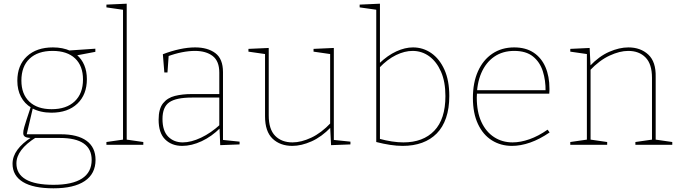

<svg xmlns="http://www.w3.org/2000/svg" viewBox="-20 -785 3689 1041"><path d="M270 236Q160 236 104 201.5Q48 167 48 103Q48 63 74.5 27Q101 -9 150 -40L153 -37Q128 -37 117 -43Q106 -49 106 -63Q106 -70 107 -76.5Q108 -83 111.5 -96Q115 -109 123.5 -135Q132 -161 147 -206L150 -201Q113 -223 93.5 -260.5Q74 -298 74 -347Q74 -431 126 -479.5Q178 -528 267 -528Q321 -528 362 -509L351 -511L497 -521V-504L392 -484L396 -488Q423 -465 437 -431.5Q451 -398 451 -356Q451 -272 399.5 -223Q348 -174 259 -174Q199 -174 154 -198L159 -203L123 -49L118 -57H309Q401 -57 449.5 -21.5Q498 14 498 82Q498 157 439.5 196.5Q381 236 270 236ZM270 217Q372 217 424.5 183Q477 149 477 82Q477 23 434 -7Q391 -37 305 -37H162L175 -40Q69 27 69 101Q69 158 119.5 187.5Q170 217 270 217ZM260 -193Q340 -193 385 -235.5Q430 -278 430 -354Q430 -428 387 -468.5Q344 -509 265 -509Q185 -509 140.5 -467Q96 -425 96 -348Q96 -275 139 -234Q182 -193 260 -193Z M667 -21 660 -29 757 -15V0H557V-15L654 -29L647 -21V-739L654 -731L557 -745V-760L667 -765Z M1189 -19 1182 -27 1279 -17V-2L1174 2L1170 -94L1174 -91Q1128 -45 1073.5 -19.5Q1019 6 968 6Q911 6 875.5 -29Q840 -64 840 -136Q840 -195 864 -225Q888 -255 928.5 -265Q969 -275 1018 -275H1176L1169 -268V-391Q1169 -454 1133 -481.5Q1097 -509 1037 -509Q1004 -509 966 -501.5Q928 -494 888 -479L895 -490L888 -392H871L863 -491Q910 -509 954.5 -518.5Q999 -528 1038 -528Q1106 -528 1147.5 -497Q1189 -466 1189 -394ZM861 -140Q861 -75 892 -44Q923 -13 971 -13Q1016 -13 1070 -38.5Q1124 -64 1174 -110L1169 -99V-263L1176 -256H1020Q935 -256 898 -230.5Q861 -205 861 -140Z M1565 6Q1499 6 1458 -33Q1417 -72 1417 -154V-499L1424 -491L1327 -505V-520L1437 -525V-159Q1437 -84 1472 -48.5Q1507 -13 1566 -13Q1613 -13 1667.5 -38.5Q1722 -64 1774 -119L1770 -108V-500L1777 -491L1680 -505V-520L1790 -525V-23L1783 -27L1880 -17V-2L1775 2L1770 -98L1774 -95Q1724 -43 1669 -18.5Q1614 6 1565 6Z M2163 6Q2131 6 2095 0.5Q2059 -5 2020 -15V-741L2029 -731L1930 -745V-760L2040 -765V-437L2036 -441Q2082 -485 2129 -506.5Q2176 -528 2219 -528Q2274 -528 2318.5 -497Q2363 -466 2389.5 -407.5Q2416 -349 2416 -265Q2416 -197 2398.5 -146Q2381 -95 2348 -61.5Q2315 -28 2268.5 -11Q2222 6 2163 6ZM2167 -13Q2274 -13 2334.5 -76Q2395 -139 2395 -264Q2395 -342 2371 -396.5Q2347 -451 2307 -480Q2267 -509 2217 -509Q2174 -509 2127.5 -486.5Q2081 -464 2036 -417L2040 -432V-22L2035 -33Q2109 -13 2167 -13Z M2756 6Q2695 6 2647 -24Q2599 -54 2571.5 -112.5Q2544 -171 2544 -254Q2544 -337 2571.5 -398.5Q2599 -460 2649.5 -494Q2700 -528 2768 -528Q2831 -528 2873.5 -499.5Q2916 -471 2937.5 -421Q2959 -371 2959 -305Q2959 -300 2959 -294Q2959 -288 2958 -277H2553V-296H2947L2938 -290Q2939 -349 2923 -399Q2907 -449 2869.5 -479Q2832 -509 2768 -509Q2705 -509 2659.5 -477.5Q2614 -446 2589.5 -389Q2565 -332 2565 -256Q2565 -178 2590 -124Q2615 -70 2659 -41.5Q2703 -13 2759 -13Q2802 -13 2850.5 -30Q2899 -47 2949 -82L2960 -67Q2906 -30 2854.5 -12Q2803 6 2756 6Z M3072 0V-15L3169 -29L3162 -21V-499L3169 -491L3072 -505V-520L3177 -525L3182 -424L3178 -427Q3228 -480 3283 -504Q3338 -528 3387 -528Q3453 -528 3495 -489Q3537 -450 3535 -368V-21L3528 -29L3625 -15V0H3425V-15L3522 -29L3515 -21V-363Q3515 -438 3480 -473.5Q3445 -509 3386 -509Q3340 -509 3285 -483.5Q3230 -458 3178 -403L3182 -414V-21L3175 -29L3272 -15V0Z"/></svg>

Font: Bitter Thin
Style: Regular
Weight: 100
Designer: Sol Matas, and Bitter project Authors
Foundry: Sol Matas
Version: Version 2.002